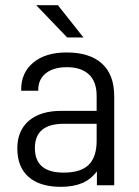

<svg xmlns="http://www.w3.org/2000/svg" viewBox="-20 -717 537 743"><path d="M422 -345V0H355V-54Q332 -23 298 -8.5Q264 6 215 6Q135 6 91 -32Q47 -70 47 -143Q47 -211 91.5 -249.5Q136 -288 217 -288H354V-346Q354 -401 324 -429Q294 -457 239 -457Q187 -457 157.5 -433.5Q128 -410 128 -369V-366H62V-371Q62 -436 109 -475Q156 -514 238 -514Q327 -514 374.5 -471Q422 -428 422 -345ZM354 -172V-238H227Q115 -238 115 -144Q115 -49 226 -49Q293 -49 323.5 -79.5Q354 -110 354 -172ZM120 -697H204L303 -572H240Z"/></svg>

Font: D-DIN
Style: Regular
Weight: 400
Designer: Charles Nix
Foundry: Datto Inc.
Version: Version 1.00